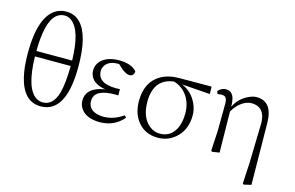

<svg xmlns="http://www.w3.org/2000/svg" viewBox="-117 -1097 2449 1596"><g transform="rotate(15 1107.5 -299.0)"><path d="M427.7 -375H120.1Q126 -96.7 227.5 -37.1Q252.9 -22.5 280.3 -22.5Q369.1 -22.5 403.3 -140.6Q426.8 -225.6 427.7 -375ZM120.1 -421.9H427.7Q421.9 -680.7 330.1 -748Q303.7 -767.6 273.4 -767.6Q162.1 -767.6 131.8 -581.1Q121.1 -512.7 120.1 -421.9ZM277.3 -802.7Q418 -802.7 467.8 -613.3Q491.2 -520.5 491.2 -387.7Q491.2 -15.6 301.8 11.7Q287.1 13.7 272.5 13.7Q124 13.7 76.2 -182.6Q55.7 -268.6 55.7 -386.7Q55.7 -708 195.3 -783.2Q233.4 -802.7 277.3 -802.7Z M968.8 -95.7 983.4 -78.1Q905.3 12.7 782.2 13.7Q668.9 13.7 620.1 -49.8Q595.7 -83 595.7 -124Q595.7 -217.8 706.1 -251Q729.5 -257.8 755.9 -261.7Q641.6 -280.3 621.1 -358.4Q617.2 -373 617.2 -387.7Q617.2 -460.9 688.5 -500Q737.3 -525.4 805.7 -525.4Q912.1 -524.4 958 -471.7Q960 -442.4 934.6 -430.7Q925.8 -427.7 918 -427.7Q893.6 -428.7 855.5 -456.1L812.5 -495.1H803.7Q722.7 -495.1 692.4 -444.3Q679.7 -423.8 679.7 -399.4Q681.6 -294.9 837.9 -293.9Q864.3 -293.9 873 -294.9V-241.2Q862.3 -242.2 848.6 -242.2Q675.8 -242.2 667 -150.4Q666 -145.5 666 -140.6Q666 -60.5 753.9 -43Q775.4 -38.1 800.8 -38.1Q888.7 -39.1 968.8 -95.7Z M1287.1 -23.4Q1377.9 -23.4 1421.9 -105.5Q1450.2 -160.2 1450.2 -239.3Q1450.2 -348.6 1382.8 -418.9Q1343.8 -458 1291 -472.7Q1121.1 -451.2 1120.1 -254.9Q1120.1 -121.1 1194.3 -58.6Q1236.3 -23.4 1287.1 -23.4ZM1605.5 -449.2 1362.3 -466.8Q1450.2 -429.7 1491.2 -340.8Q1513.7 -292 1513.7 -240.2Q1513.7 -111.3 1426.8 -39.1Q1363.3 13.7 1281.2 13.7Q1162.1 13.7 1098.6 -76.2Q1050.8 -143.6 1050.8 -241.2Q1050.8 -406.2 1168.9 -474.6Q1234.4 -511.7 1327.1 -511.7L1603.5 -512.7Z M2128.9 -341.8 2134.8 190.4 2072.3 205.1 2062.5 198.2 2072.3 17.6 2081.1 -332Q2076.2 -460.9 1966.8 -465.8Q1899.4 -465.8 1841.8 -404.3Q1819.3 -379.9 1804.7 -351.6L1809.6 0L1748 9.8L1738.3 2L1748 -169.9L1750 -405.3Q1750 -460.9 1718.8 -467.8Q1711.9 -469.7 1704.1 -469.7Q1689.5 -469.7 1667 -465.8L1658.2 -489.3Q1686.5 -521.5 1725.6 -522.5Q1781.2 -522.5 1796.9 -460.9Q1803.7 -433.6 1804.7 -393.6Q1840.8 -470.7 1920.9 -507.8Q1958 -525.4 1989.3 -525.4Q2125 -525.4 2128.9 -343.8Q2128.9 -342.8 2128.9 -341.8Z"/></g></svg>

Font: GenYoMin JP Light
Style: Regular
Weight: 300
Version: Version 1.001;PS 1;hotconv 16.6.51;makeotf.lib2.5.65220 DEVE